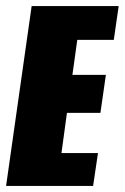

<svg xmlns="http://www.w3.org/2000/svg" viewBox="-30 -611 410 631"><path d="M-10 0 74 -591H360L344 -480H224L208 -365H318L300 -240H190L172 -108H292L276 0Z"/></svg>

Font: Alumni Sans Thin Black
Style: Italic
Weight: 900
Italic angle: -8°
Version: Version 1.016